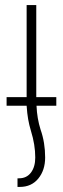

<svg xmlns="http://www.w3.org/2000/svg" viewBox="-20 -504 248 757"><path d="M6 -121H85V-484H123V-121H202V-87H124Q125 -62 129 -38.5Q133 -15 140 7Q158 58 158 117Q158 167 131 200Q104 233 58 233H49V199H55Q85 199 102 176.5Q119 154 119 117Q119 67 102 12Q95 -11 91 -34Q87 -57 85 -87H6Z"/></svg>

Font: Noto Sans Armenian SemiCondensed ExtraLight
Style: Regular
Weight: 200
Width: 4
Designer: Monotype Design Team
Foundry: Monotype Imaging Inc.
Version: Version 2.008; ttfautohint (v1.8.4.7-5d5b)